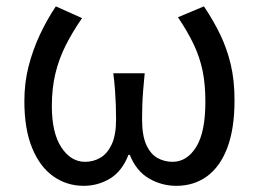

<svg xmlns="http://www.w3.org/2000/svg" viewBox="-20 -577 822 610"><path d="M245.6 13.4Q192.5 13.4 149.7 -16.6Q106.9 -46.6 82.2 -106.6Q57.4 -166.6 57.4 -255.8Q57.4 -313.6 70.7 -366Q84.1 -418.4 106.6 -466.5Q129.2 -514.6 157.4 -556.8L240.7 -519.4Q210 -475.2 188.6 -432.5Q167.1 -389.8 155.9 -343.1Q144.7 -296.3 144.7 -239.7Q144.7 -155 174.8 -109Q205 -62.9 250.3 -62.9Q276.8 -62.9 299 -75.9Q321.2 -89 335 -118.5Q348.8 -148 348.8 -198.1Q348.8 -220.8 348 -243.2Q347.2 -265.6 345.4 -290.5Q343.7 -315.5 339.9 -344.2H439.7Q436.9 -315.5 434.9 -290.5Q432.9 -265.6 432.1 -243.2Q431.4 -220.8 431.4 -198.1Q431.4 -146.4 444.8 -116.9Q458.2 -87.4 480.3 -75.1Q502.4 -62.9 528.1 -62.9Q573.6 -62.9 603 -109.6Q632.5 -156.3 632.5 -253.9Q632.5 -309.9 623.5 -353Q614.4 -396.1 595.3 -436.3Q576.1 -476.6 545.4 -522.2L627.9 -556.8Q657.2 -513.3 678.9 -468.7Q700.7 -424.1 712.9 -373.1Q725.1 -322.1 725.1 -258.6Q725.1 -167.9 702.2 -107.5Q679.4 -47.2 637.7 -16.9Q596 13.4 540.3 13.4Q493.5 13.4 453.3 -10Q413.1 -33.4 392.2 -85.2H388.2Q368.2 -33.4 330 -10Q291.7 13.4 245.6 13.4Z"/></svg>

Font: Noto Sans SC Thin
Style: Regular
Weight: 100
Designer: Ryoko NISHIZUKA 西塚涼子 (kana, bopomofo & ideographs); Paul D. Hunt (Latin, Greek & Cyrillic); Sandoll Communications 산돌커뮤니
Foundry: Adobe
Version: Version 2.004-H2;hotconv 1.0.118;makeotfexe 2.5.65603